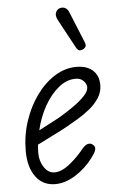

<svg xmlns="http://www.w3.org/2000/svg" viewBox="-55 -819 521 866"><g transform="rotate(-5 205.0 -386.0)"><path d="M160 9Q104 9 72 -34.5Q40 -78 40 -151Q40 -221 61.2 -285.5Q82.5 -350 119 -400.5Q155.5 -451 202.2 -480.2Q249 -509.5 300.5 -509.5Q347.5 -509.5 374.2 -485.5Q401 -461.5 401 -418.5Q401 -387 384 -360.8Q367 -334.5 341 -313.2Q315 -292 287.2 -275.5Q259.5 -259 237.5 -246.5Q208 -230 166.8 -209.8Q125.5 -189.5 97.5 -175Q96.5 -166 96 -156.8Q95.5 -147.5 95.5 -138Q95.5 -100 114.5 -72Q133.5 -44 161.5 -44Q191 -44 223.8 -68.5Q256.5 -93 287 -128.5Q306.5 -154 319.8 -158Q333 -162 342.5 -154.5Q349.5 -150 352.2 -143.2Q355 -136.5 350.8 -124.8Q346.5 -113 331.5 -93.5Q298 -49 251.8 -20Q205.5 9 160 9ZM109 -239Q130.5 -250.5 156 -263.5Q181.5 -276.5 204 -289Q239.5 -310 271 -332.2Q302.5 -354.5 322 -375.5Q341.5 -396.5 341.5 -414Q341.5 -428 328.5 -442.2Q315.5 -456.5 292 -456.5Q251.5 -456.5 214.8 -426.5Q178 -396.5 150.2 -347Q122.5 -297.5 109 -239ZM339 -586.5Q331 -582 322.5 -582.2Q314 -582.5 305.5 -598L236 -726.5Q224.5 -748.5 230.8 -762.2Q237 -776 248.5 -779.5Q263.5 -784 274.5 -777.5Q285.5 -771 290.5 -757.5L347.5 -618Q353 -604 349.8 -597.2Q346.5 -590.5 339 -586.5Z"/></g></svg>

Font: Edu AU VIC WA NT Pre
Style: Regular
Weight: 400
Designer: Tina and Corey Anderson, Eben Sorkin, Mirko Velimirovic
Foundry: Google for Education
Version: Version 1.001